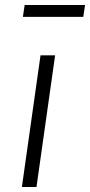

<svg xmlns="http://www.w3.org/2000/svg" viewBox="-20 -743 358 763"><path d="M125 0H67L141 -523H199ZM71 -676 78 -723H318L311 -676Z"/></svg>

Font: FiraGO Light
Style: Italic
Weight: 300
Italic angle: -8°
Designer: bBox Type GmbH
Foundry: bBox Type GmbH
Version: Version 1.001